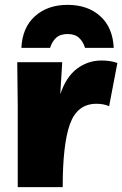

<svg xmlns="http://www.w3.org/2000/svg" viewBox="-20 -770 503 790"><path d="M429 -333Q407 -343 377 -343Q298 -343 268 -260Q238 -177 238 0H53V-334L51 -514H236L228 -382Q252 -454 297 -487.5Q342 -521 397 -521Q414 -521 429.5 -519Q445 -517 463 -511ZM330 -573Q322 -599 305 -614.5Q288 -630 258 -630Q228 -630 211 -614.5Q194 -599 186 -573H68Q72 -657 124 -703.5Q176 -750 258 -750Q341 -750 392.5 -703.5Q444 -657 448 -573Z"/></svg>

Font: Livvic Black
Style: Regular
Weight: 900
Designer: Jacques Le Bailly, Baron von Fonthausen
Version: Version 1.001; ttfautohint (v1.8.2)